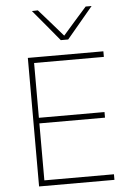

<svg xmlns="http://www.w3.org/2000/svg" viewBox="-63 -1016 717 1061"><g transform="rotate(-5 295.5 -485.0)"><path d="M110 0V-713H529V-682H142V-378H506V-347H142V-31H528V0ZM300 -795Q264 -838.5 227.8 -882Q191.5 -925.5 155 -969L188 -970Q221.5 -931.5 254.5 -894.5Q287 -857 321 -818Q354.5 -856.5 387 -893.5Q419.5 -930 453 -968H486Q450 -925 414 -882Q378 -838.5 341 -795Z"/></g></svg>

Font: Heraclito Thin
Style: Regular
Weight: 100
Designer: Kostas Bartsokas (font) & Cristiano Sobral (main changes)
Foundry: Kostas Bartsokas (font) & Cristiano Sobral (main changes)
Version: Version 1.00;July 8, 2020;FontCreator 13.0.0.2655 64-bit